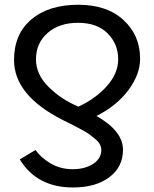

<svg xmlns="http://www.w3.org/2000/svg" viewBox="-20 -576 658 821"><path d="M133.8 -322.3Q133.8 -257.8 188 -204.1Q242.2 -150.4 315.4 -120.1Q389.6 -154.3 437.5 -208.5Q485.4 -262.7 485.4 -322.3Q485.4 -387.7 440.4 -433.1Q395.5 -478.5 313.5 -478.5Q233.4 -478.5 183.6 -435.1Q133.8 -391.6 133.8 -322.3ZM40 -319.3Q40 -430.7 114.3 -493.2Q188.5 -555.7 314.5 -555.7Q437.5 -555.7 508.3 -490.2Q579.1 -424.8 579.1 -325.2Q579.1 -257.8 529.3 -190.9Q479.5 -124 392.6 -80.1Q505.9 -15.6 505.9 64.5Q505.9 137.7 447.8 181.6Q389.6 225.6 292 225.6Q137.7 225.6 64.5 105.5L131.8 65.4Q155.3 98.6 196.8 123Q238.3 147.5 291 147.5Q342.8 147.5 377.9 125Q413.1 102.5 413.1 65.4Q413.1 53.7 407.7 42.5Q402.3 31.2 389.2 20Q376 8.8 364.3 0Q352.5 -8.8 329.1 -21.5Q305.7 -34.2 291.5 -41.5Q277.3 -48.8 249 -62.5Q40 -168 40 -319.3Z"/></svg>

Font: Gothic A1 Medium
Style: Regular
Weight: 500
Designer: HanYang I&C Co.,Ltd.
Foundry: HanYang I&C Co.,Ltd.
Version: Version 2.50